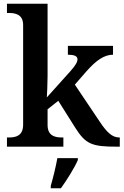

<svg xmlns="http://www.w3.org/2000/svg" viewBox="-20 -780 657 1021"><path d="M17 0H317V-49H308C274 -49 233 -57 233 -115V-199L290 -244L380 -101C436 -13 468 0 603 0H617V-49H614C576 -49 547 -78 511 -132L378 -330L440 -401C492 -460 535 -489 581 -489V-536H341V-489C374 -489 392 -482 392 -465C392 -451 384 -435 354 -401L229 -262C230 -268 233 -341 233 -376V-760H17V-711H28C62 -711 103 -703 103 -647V-117C103 -57 63 -49 28 -49H17ZM250 208V221H304C335 178 376 113 394 71V61H285C277 106 262 167 250 208Z"/></svg>

Font: Noto Serif Devanagari SemiBold
Style: Regular
Weight: 600
Designer: Universal Thirst, Indian Type Foundry and the Monotype Design Team
Foundry: Monotype Imaging Inc.
Version: Version 2.004